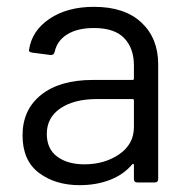

<svg xmlns="http://www.w3.org/2000/svg" viewBox="-20 -534 551 562"><path d="M443 -346V-10Q443 0 433 0H382Q372 0 372 -10V-51Q372 -53 370.5 -54Q369 -55 367 -53Q342 -23 302 -7.5Q262 8 213 8Q142 8 94 -28Q46 -64 46 -138Q46 -213 100.5 -256.5Q155 -300 252 -300H368Q372 -300 372 -304V-342Q372 -393 343.5 -422.5Q315 -452 255 -452Q207 -452 177 -433.5Q147 -415 140 -382Q137 -372 128 -373L74 -380Q63 -382 65 -388Q73 -444 125 -479Q177 -514 255 -514Q345 -514 394 -468Q443 -422 443 -346ZM372 -162V-240Q372 -244 368 -244H263Q197 -244 157 -217Q117 -190 117 -142Q117 -98 147.5 -75.5Q178 -53 227 -53Q286 -53 329 -82.5Q372 -112 372 -162Z"/></svg>

Font: Barlow
Style: Regular
Weight: 400
Designer: Jeremy Tribby
Foundry: Tribby Type
Version: Version 1.408;December 10, 2018;FontCreator 11.5.0.2430 64-b